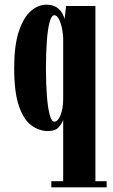

<svg xmlns="http://www.w3.org/2000/svg" viewBox="-20 -549 480 819"><path d="M199 250V224H249.5V-38Q246.5 -26 231.8 -8Q217 10 185 10Q147 10 114 -14Q81 -38 60.8 -96.5Q40.5 -155 40.5 -259Q40.5 -354.5 60 -414Q79.5 -473.5 110.8 -501.2Q142 -529 177.5 -529Q205.5 -529 221.8 -517.5Q238 -506 245.8 -491.8Q253.5 -477.5 255.5 -468L262 -523.5H387V224H435V250ZM212 -30Q227 -30 238.2 -58Q249.5 -86 249.5 -127V-387.5Q247 -428 236.5 -456Q226 -484 211.5 -484Q199.5 -484 191.5 -454.2Q183.5 -424.5 179.8 -373.2Q176 -322 176 -257.5Q176 -191.5 180 -140.2Q184 -89 192 -59.5Q200 -30 212 -30Z"/></svg>

Font: Imbue 50pt ExtraBold
Style: Regular
Weight: 800
Designer: Tyler Finck
Foundry: Etcetera Type Company
Version: Version 1.102; ttfautohint (v1.8.3)